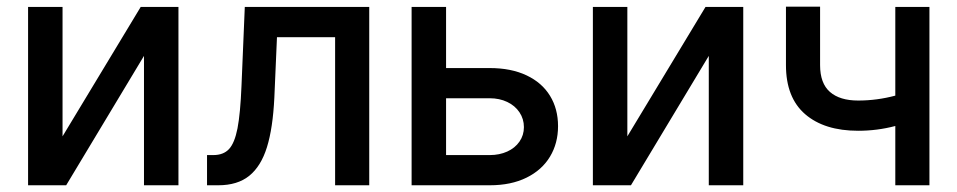

<svg xmlns="http://www.w3.org/2000/svg" viewBox="-20 -551 2847 571"><path d="M398.4 -530.3H510.7V0H408.2V-384.8L176.8 0H63.5V-530.3H166V-145.5Z M595.7 -89.8H614.3Q644.5 -89.8 661.1 -107.7Q677.7 -125.5 686.3 -169.2Q694.8 -212.9 698.2 -295.9L708 -530.3H1078.1V0H976.6V-440.4H803.7L795.9 -260.7Q791.5 -169.9 773.9 -113.3Q756.3 -56.6 721.4 -28.3Q686.5 0 628.9 0H595.7Z M1639.6 -175.8Q1639.6 -125 1615.7 -85.2Q1591.8 -45.4 1545.9 -22.7Q1500 0 1436.5 0H1204.1V-530.3H1306.6V-348.6H1436.5Q1500 -348.6 1545.9 -326.9Q1591.8 -305.2 1615.7 -266.1Q1639.6 -227.1 1639.6 -175.8ZM1436.5 -89.8Q1465.3 -89.8 1488.5 -100.3Q1511.7 -110.8 1524.9 -129.9Q1538.1 -148.9 1538.1 -172.9Q1538.1 -197.3 1524.9 -217Q1511.7 -236.8 1488.5 -247.8Q1465.3 -258.8 1436.5 -258.8H1306.6V-89.8Z M2078.1 -530.3H2190.4V0H2087.9V-384.8L1856.4 0H1743.2V-530.3H1845.7V-145.5Z M2744.1 0H2642.6V-176.3Q2588.9 -162.1 2532.2 -162.1Q2431.6 -162.1 2374.5 -211.4Q2317.4 -260.7 2317.4 -357.4V-531.2H2418.9V-357.4Q2418.9 -303.2 2448.2 -277.6Q2477.5 -252 2532.2 -252Q2587.9 -252 2642.6 -266.6V-530.3H2744.1Z"/></svg>

Font: WEMIX Pretendard Medium
Style: Regular
Weight: 500
Designer: Base glyphs from Inter by Rasmus Andersson; Hangeul glyphs from Noto Sans CJK(Source Han Sans) by Jang Soo-young and Kan
Foundry: Kil Hyung-jin
Version: Version 1.000